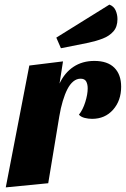

<svg xmlns="http://www.w3.org/2000/svg" viewBox="-20 -794 545 832"><path d="M5 18 107 -510 253 -528 238 -432Q260 -479 298.5 -504.5Q337 -530 389 -530Q446 -530 475.5 -500.5Q505 -471 505 -418Q505 -358 470 -318.5Q435 -279 379 -279Q363 -279 347 -283Q331 -287 322 -297Q339 -318 349.5 -351.5Q360 -385 360 -411Q360 -429 353.5 -441Q347 -453 329 -453Q312 -453 297.5 -441Q283 -429 272 -407.5Q261 -386 252 -356Q243 -326 237 -290L189 0ZM244 -585 224 -631 454 -774Q473 -767 481 -749Q489 -731 489 -711Q489 -678 471.5 -658Q454 -638 425.5 -627Q397 -616 364 -609Z"/></svg>

Font: Sansita Swashed Light
Style: Bold
Weight: 700
Version: Version 1.003